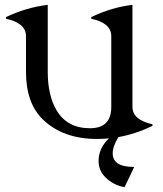

<svg xmlns="http://www.w3.org/2000/svg" viewBox="-20 -567 677 797"><path d="M382.8 9.8Q241.2 9.8 157.7 -71.3Q87.9 -139.2 87.9 -268.6V-417Q87.9 -471.2 4.9 -489.3V-496.1Q88.9 -536.1 178.2 -546.9V-268.6Q178.2 -171.9 214.4 -109.9Q258.3 -34.7 353.5 -34.7Q441.9 -34.7 441.9 -123V-417Q441.9 -471.2 358.9 -489.3V-496.1Q443.4 -536.6 529.8 -546.9V-123.5Q529.8 -69.3 612.8 -51.3V-44.4Q543 -10.7 471.7 2Q447.8 40.5 447.8 69.3Q447.8 97.2 469.5 111.6Q491.2 126 537.1 126L497.1 210Q450.2 201.7 417.5 168.9Q389.2 141.1 389.2 101.1Q389.2 48.8 432.1 7.3Q407.7 9.8 382.8 9.8Z"/></svg>

Font: Modern Antiqua
Style: Book
Weight: 400
Designer: Wojciech Kalinowski "wmk69" (wmk69@o2.pl)
Foundry: Wojciech Kalinowski "wmk69" (wmk69@o2.pl)
Version: Version 3.1.0; 2021-05-28